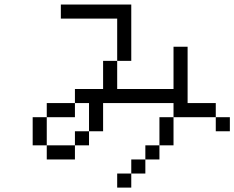

<svg xmlns="http://www.w3.org/2000/svg" viewBox="-20 -770 1040 852"><path d="M1000 -187.5V-250H937.5V-187.5ZM562.5 0H500V62.5H562.5ZM562.5 0H625V-62.5H562.5ZM625 -62.5H687.5V-125H625ZM187.5 -125V-62.5H312.5V-125ZM187.5 -125Q187.5 -125 187.5 -250H125Q125 -250 125 -125ZM312.5 -125H375V-187.5H312.5ZM687.5 -125H750Q750 -125 750 -250H687.5Q687.5 -250 687.5 -125ZM375 -187.5H437.5Q437.5 -187.5 437.5 -312.5H750V-250H937.5V-312.5H812.5Q812.5 -312.5 812.5 -562.5H750V-375H500Q500 -375 500 -500H437.5Q437.5 -500 437.5 -375H312.5V-312.5H187.5V-250H312.5V-312.5H375Q375 -312.5 375 -187.5ZM500 -500H562.5Q562.5 -500 562.5 -750H250V-687.5H500Z"/></svg>

Font: BFUnifontExMono
Style: Regular
Weight: 500
Version: Version 15.0.06